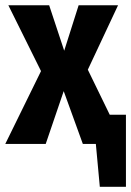

<svg xmlns="http://www.w3.org/2000/svg" viewBox="-30 -551 502 735"><path d="M390.1 -111.8H452.1V164.1H352.1L336.9 0H287.1L213.9 -202.1L145 0H-9.8L127 -278.8L2 -530.8H158.2L215.8 -356.9L271 -530.8H421.9L306.2 -284.2Z"/></svg>

Font: Fira Sans Compressed
Style: Bold
Weight: 700
Width: 1
Designer: Carrois Corporate & Edenspiekermann AG
Foundry: Carrois Corporate GbR & Edenspiekermann AG
Version: Version 4.203;PS 004.203;hotconv 1.0.88;makeotf.lib2.5.64775